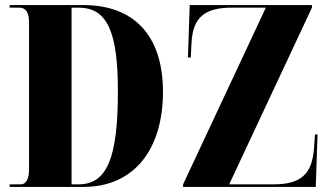

<svg xmlns="http://www.w3.org/2000/svg" viewBox="-20 -734 1306 754"><path d="M18 0H308C512 0 620 -154 620 -373C620 -600 501 -714 308 -714H18V-704H55C79 -704 94 -689 94 -647V-68C94 -31 82 -10 62 -10H18ZM699 0H1220L1227 -206H1217L1213 -150C1205 -49 1161 -10 1053 -10H880L1205 -704V-714H725L718 -508H729L732 -564C737 -665 782 -704 892 -704H1024L699 -10ZM288 -10H261V-704H288C400 -704 443 -612 443 -376C443 -112 400 -10 288 -10Z"/></svg>

Font: Noto Serif Display ExtraCondensed Black
Style: Regular
Weight: 900
Width: 2
Designer: Monotype Design Team
Foundry: Monotype Imaging Inc.
Version: Version 2.009